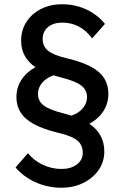

<svg xmlns="http://www.w3.org/2000/svg" viewBox="-20 -751 569 900"><path d="M488 -311Q488 -267 465 -230.5Q442 -194 399 -171Q469 -123 469 -41Q469 7 442.5 45.5Q416 84 370.5 106.5Q325 129 267 129Q204 129 147 103.5Q90 78 53 34L111 -33Q138 1 180 21Q222 41 268 41Q312 41 340 20Q368 -1 368 -34Q368 -71 343 -92Q318 -113 259 -127Q153 -152 105 -192Q57 -232 57 -296Q57 -340 80 -376Q103 -412 146 -436Q79 -482 79 -560Q79 -610 104 -648.5Q129 -687 172.5 -709Q216 -731 271 -731Q331 -731 383 -707.5Q435 -684 472 -639L412 -571Q357 -645 272 -645Q230 -645 205 -624Q180 -603 180 -568Q180 -534 205 -513.5Q230 -493 288 -479Q393 -455 440.5 -415.5Q488 -376 488 -311ZM388 -296Q388 -329 361 -350Q334 -371 266 -388L231 -398Q197 -386 177.5 -363Q158 -340 158 -311Q158 -277 185 -256.5Q212 -236 280 -219L315 -209Q350 -221 369 -244.5Q388 -268 388 -296Z"/></svg>

Font: Wix Madefor Text SemiBold
Style: Regular
Weight: 600
Designer: Dalton Maag Ltd
Foundry: Dalton Maag Ltd
Version: Version 3.100